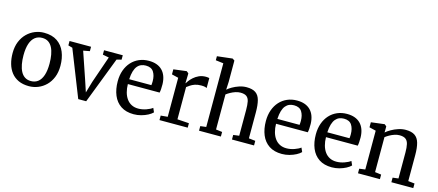

<svg xmlns="http://www.w3.org/2000/svg" viewBox="-56 -1408 4580 2007"><g transform="rotate(15 2234.0 -404.0)"><path d="M32.9 -279.3Q32.9 -349.6 54.9 -403.7Q77 -457.8 114.7 -494.8Q152.4 -531.9 199.6 -550.9Q246.8 -570 297.3 -570Q384.9 -570 440.9 -531.6Q496.8 -493.2 523.7 -427.5Q550.6 -361.8 550.6 -279.7Q550.6 -209.1 528.6 -154.8Q506.5 -100.5 468.8 -63.6Q431.1 -26.7 383.8 -7.9Q336.6 11 286.1 11Q220.5 11 172.6 -11Q124.7 -33.1 93.8 -72.5Q62.9 -111.9 47.9 -164.8Q32.9 -217.7 32.9 -279.3ZM292.5 -46Q337.7 -46 369.4 -71Q401.1 -96 417.9 -146.3Q434.7 -196.6 434.7 -272Q434.7 -323.5 426.9 -367.5Q419.2 -411.5 402.5 -444.2Q385.9 -476.8 358.8 -494.9Q331.6 -513 292.5 -513Q247.2 -513 215 -488Q182.9 -463 165.8 -412.9Q148.8 -362.9 148.8 -287Q148.8 -235 156.9 -191Q165 -147 182 -114.4Q199.1 -81.8 226.4 -63.9Q253.8 -46 292.5 -46Z M820.2 8 621.5 -494.8 575.3 -507.7V-555.3H808.1V-507.7L738.8 -494.8L836.9 -207.5L879.1 -80.2L915.2 -203.5L1016 -494.8L948.6 -507.7V-555.3H1151.3V-507.7L1099.9 -494.8L906.3 8Z M1419.4 11Q1335.7 11 1280.3 -26Q1225 -63 1197.8 -128.6Q1170.5 -194.2 1170.5 -279.4Q1170.5 -345.4 1189.8 -398.9Q1209.1 -452.4 1244.1 -490.7Q1279 -528.9 1326.8 -549.4Q1374.7 -570 1431.7 -570Q1525.2 -570 1576.6 -518.6Q1628 -467.1 1631 -370.6Q1631 -340.5 1629.7 -318Q1628.3 -295.5 1624.3 -278.2H1280.6Q1281.3 -230 1292.5 -189.7Q1303.7 -149.4 1325.1 -120Q1346.5 -90.6 1378 -74.6Q1409.6 -58.5 1450.9 -58.5Q1493 -58.5 1536 -73.5Q1578.9 -88.5 1601.7 -106.8L1621.2 -63Q1603.3 -44.4 1571.6 -27.5Q1539.8 -10.7 1500.2 0.2Q1460.5 11 1419.4 11ZM1281 -330.9H1521Q1522.2 -339.6 1523 -352.1Q1523.7 -364.7 1523.7 -374.1Q1523.7 -434.9 1498.4 -474.3Q1473.1 -513.7 1413.1 -513.7Q1386.3 -513.7 1363.4 -504.5Q1340.4 -495.3 1322.8 -474.3Q1305.2 -453.4 1294.5 -418.2Q1283.8 -383 1281 -330.9Z M1697.3 0V-48.8L1771.8 -55.6V-477.9L1699.8 -495.3V-550L1838.1 -567.6H1840.4L1862.1 -550.1V-531.8L1859.7 -443.4H1862.1Q1866.6 -451.4 1880.6 -470.7Q1894.7 -489.9 1918.4 -511.4Q1942 -532.8 1975.1 -548.1Q2008.2 -563.3 2050.2 -563.3Q2064.6 -563.3 2073 -561.8Q2081.5 -560.2 2086.8 -558.4V-450.8Q2081.2 -455.2 2065.9 -458.9Q2050.7 -462.5 2026.7 -462.5Q1986 -462.5 1957.5 -452.3Q1929 -442.1 1909.7 -428.7Q1890.3 -415.3 1876.6 -405.2V-56.5L2002.9 -48.1V0Z M2188.2 -57.2V-746.2L2104.3 -756.5V-800.3L2267.7 -819.1H2269.8L2292.6 -803.8L2292.7 -572L2288.4 -487.3Q2306.3 -504.1 2338.5 -522.8Q2370.7 -541.6 2410.2 -554.7Q2449.7 -567.9 2489.4 -567.9Q2553 -567.9 2587.8 -543.8Q2622.5 -519.8 2636.1 -468.8Q2649.7 -417.8 2649.7 -337.5V-57.7L2720.6 -49.6V0H2481.8V-49.6L2544.8 -57.7V-338Q2544.8 -392.5 2537.6 -427.7Q2530.4 -462.8 2508.3 -479.6Q2486.2 -496.5 2441.8 -496.5Q2416 -496.5 2388.7 -487.6Q2361.5 -478.7 2336.7 -465Q2311.9 -451.3 2293.9 -437.3V-58.1L2361.8 -49.6V0H2125.4V-49.6Z M3022.9 11Q2939.2 11 2883.8 -26Q2828.5 -63 2801.2 -128.6Q2774 -194.2 2774 -279.4Q2774 -345.4 2793.3 -398.9Q2812.6 -452.4 2847.6 -490.7Q2882.5 -528.9 2930.3 -549.4Q2978.2 -570 3035.2 -570Q3128.7 -570 3180.1 -518.6Q3231.5 -467.1 3234.5 -370.6Q3234.5 -340.5 3233.2 -318Q3231.8 -295.5 3227.8 -278.2H2884.1Q2884.8 -230 2896 -189.7Q2907.2 -149.4 2928.6 -120Q2950 -90.6 2981.5 -74.6Q3013.1 -58.5 3054.4 -58.5Q3096.5 -58.5 3139.5 -73.5Q3182.4 -88.5 3205.2 -106.8L3224.7 -63Q3206.8 -44.4 3175.1 -27.5Q3143.3 -10.7 3103.7 0.2Q3064 11 3022.9 11ZM2884.5 -330.9H3124.5Q3125.7 -339.6 3126.5 -352.1Q3127.2 -364.7 3127.2 -374.1Q3127.2 -434.9 3101.9 -474.3Q3076.6 -513.7 3016.6 -513.7Q2989.8 -513.7 2966.9 -504.5Q2943.9 -495.3 2926.3 -474.3Q2908.7 -453.4 2898 -418.2Q2887.3 -383 2884.5 -330.9Z M3563.4 11Q3479.7 11 3424.3 -26Q3369 -63 3341.8 -128.6Q3314.5 -194.2 3314.5 -279.4Q3314.5 -345.4 3333.8 -398.9Q3353.1 -452.4 3388.1 -490.7Q3423 -528.9 3470.8 -549.4Q3518.7 -570 3575.7 -570Q3669.2 -570 3720.6 -518.6Q3772 -467.1 3775 -370.6Q3775 -340.5 3773.7 -318Q3772.3 -295.5 3768.3 -278.2H3424.6Q3425.3 -230 3436.5 -189.7Q3447.7 -149.4 3469.1 -120Q3490.5 -90.6 3522 -74.6Q3553.6 -58.5 3594.9 -58.5Q3637 -58.5 3680 -73.5Q3722.9 -88.5 3745.7 -106.8L3765.2 -63Q3747.3 -44.4 3715.6 -27.5Q3683.8 -10.7 3644.2 0.2Q3604.5 11 3563.4 11ZM3425 -330.9H3665Q3666.2 -339.6 3667 -352.1Q3667.7 -364.7 3667.7 -374.1Q3667.7 -434.9 3642.4 -474.3Q3617.1 -513.7 3557.1 -513.7Q3530.3 -513.7 3507.4 -504.5Q3484.4 -495.3 3466.8 -474.3Q3449.2 -453.4 3438.5 -418.2Q3427.8 -383 3425 -330.9Z M3909.2 -58.1V-477.9L3837.4 -495.3V-550L3980.1 -567.6H3983.1L4004.2 -550.1V-508.3L4003.2 -483.7Q4024.9 -503 4059 -522.4Q4093.1 -541.9 4132.9 -554.9Q4172.7 -567.9 4211.5 -567.9Q4274.8 -567.9 4310.1 -543.8Q4345.5 -519.8 4359.9 -469.2Q4374.4 -418.5 4374.4 -338.6V-57.2L4443.9 -49.8V0H4206.8V-49.6L4268.5 -57.2V-338Q4268.5 -392.7 4260.3 -427.8Q4252.2 -462.9 4229.6 -479.7Q4207 -496.5 4163.8 -496.5Q4137.3 -496.5 4109.8 -487.4Q4082.3 -478.2 4057.6 -464.3Q4032.9 -450.4 4015 -436.4V-58.1L4082.8 -49.6V0H3845.6V-49.6Z"/></g></svg>

Font: Merriweather Light
Style: Regular
Weight: 300
Designer: Eben Sorkin
Foundry: Eben Sorkin
Version: Version 2.100